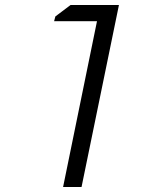

<svg xmlns="http://www.w3.org/2000/svg" viewBox="-20 -750 610 770"><path d="M457 -730 307 0H233L369 -665H197L202 -684L263 -730Z"/></svg>

Font: Nacelle Light
Style: Italic
Weight: 300
Italic angle: -12°
Designer: Sora Sagano
Foundry: Sora Sagano
Version: Version 1.000;FEAKit 1.0